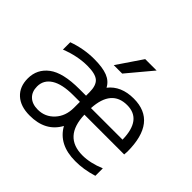

<svg xmlns="http://www.w3.org/2000/svg" viewBox="-173 -978 1210 1210"><g transform="rotate(45 432.0 -373.5)"><path d="M612.3 -530.3Q820.3 -530.3 820.3 -264.6Q820.3 -255.9 818.4 -238.3H463.9Q469.7 -47.9 636.7 -47.9Q705.1 -47.9 785.2 -81.1V-14.6Q703.1 10.7 629.9 9.8Q482.4 9.8 422.9 -96.7Q364.3 10.7 222.7 9.8Q141.6 9.8 95.7 -32.2Q49.8 -74.2 49.8 -147.5Q49.8 -230.5 115.7 -280.3Q181.6 -330.1 327.1 -330.1H386.7V-360.4Q386.7 -420.9 358.9 -445.3Q331.1 -469.7 259.8 -469.7Q171.9 -469.7 78.1 -432.6V-498Q168 -530.3 259.8 -530.3Q335 -530.3 378.4 -513.2Q421.9 -496.1 442.4 -457Q500 -530.3 612.3 -530.3ZM386.7 -275.4H327.1Q228.5 -275.4 177.7 -243.2Q127 -210.9 127 -153.3Q127 -106.4 155.3 -79.6Q183.6 -52.7 233.4 -52.7Q298.8 -52.7 342.8 -100.6Q386.7 -148.4 386.7 -222.7V-259.8ZM588.9 -756.8 449.2 -589.8H374L487.3 -756.8ZM463.9 -296.9H745.1Q742.2 -471.7 612.3 -471.7Q473.6 -471.7 463.9 -296.9Z"/></g></svg>

Font: Mgen+ 1c regular
Style: Regular
Weight: 400
Designer: [Source Han Sans]
Ryoko NISHIZUKA  (kana & ideographs); Paul D. Hunt (Latin, Greek & Cyrillic); Wenlong ZHANG  (bopomofo
Version: Version 1.059.20150602